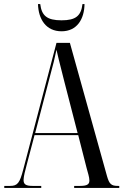

<svg xmlns="http://www.w3.org/2000/svg" viewBox="-20 -925 607 945"><path d="M283 -771C359 -771 395 -831 396 -905H386C379 -847 353 -825 283 -825C211 -825 185 -848 178 -905H167C169 -831 206 -771 283 -771ZM1 0H183V-10H140C107 -10 96 -18 96 -39C96 -56 104 -86 112 -116L150 -260H365L406 -99C412 -76 420 -53 420 -37C420 -20 412 -10 375 -10H345V0H567V-10H560C528 -10 518 -19 507 -57L324 -714H258L94 -89C77 -24 66 -10 30 -10H1ZM153 -270 229 -561C243 -613 247 -628 258 -680C263 -657 271 -624 296 -526L362 -270Z"/></svg>

Font: Noto Serif Display ExtraCondensed
Style: Regular
Weight: 400
Width: 2
Designer: Monotype Design Team
Foundry: Monotype Imaging Inc.
Version: Version 2.009